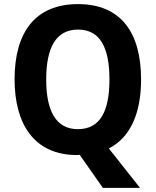

<svg xmlns="http://www.w3.org/2000/svg" viewBox="-20 -745 758 935"><path d="M667 -358C667 -587 568 -725 360 -725C151 -725 51 -587 51 -359C51 -140 147 10 355 10C359 10 365 9 368 9L481 170H662L510 -22C616 -76 667 -195 667 -358ZM205 -358C205 -512 252 -601 360 -601C467 -601 513 -514 513 -358C513 -202 467 -116 359 -116C253 -116 205 -204 205 -358Z"/></svg>

Font: Noto Sans Lao Looped SemiCondensed
Style: Bold
Weight: 700
Width: 4
Designer: Mark Frömberg, Ben Mitchell
Foundry: The Fontpad Ltd
Version: Version 1.002